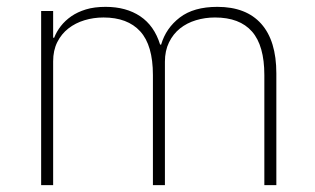

<svg xmlns="http://www.w3.org/2000/svg" viewBox="-20 -540 918 560"><path d="M100 0V-508H135V-430H138Q145 -448 157.5 -464Q170 -480 188 -492.5Q206 -505 230.5 -512.5Q255 -520 288 -520Q348 -520 389 -492.5Q430 -465 447 -410H450Q464 -458 504.5 -489Q545 -520 614 -520Q698 -520 742 -470.5Q786 -421 786 -326V0H751V-321Q751 -407 715 -448Q679 -489 607 -489Q578 -489 551.5 -481Q525 -473 505 -457Q485 -441 473 -416.5Q461 -392 461 -360V0H426V-321Q426 -408 389 -448.5Q352 -489 282 -489Q253 -489 226.5 -481Q200 -473 179.5 -457Q159 -441 147 -417Q135 -393 135 -361V0Z"/></svg>

Font: IBM Plex Sans Thai ExtLt
Style: Regular
Weight: 200
Designer: Mike Abbink, Paul van der Laan, Pieter van Rosmalen, Ben Mitchell, Mark Frömberg
Foundry: Bold Monday
Version: Version 1.2